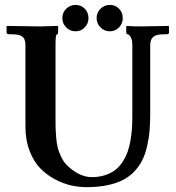

<svg xmlns="http://www.w3.org/2000/svg" viewBox="-20 -753 718 785"><path d="M207 -568.8V-268.1Q207 -241.7 207.3 -229.2Q207.5 -216.8 209.7 -190.7Q211.9 -164.6 216.3 -147.9Q220.7 -131.3 230.2 -111.6Q239.7 -91.8 252.9 -78.1Q304.2 -28.8 355 -28.8Q385.7 -28.8 410.4 -37.1Q435.1 -45.4 452.1 -58.8Q469.2 -72.3 481.9 -92.3Q494.6 -112.3 502 -133.1Q509.3 -153.8 513.7 -179.9Q518.1 -206.1 519.5 -228Q521 -250 521 -275.9V-568.8Q521 -589.8 514.4 -601.3Q507.8 -612.8 501 -612.8Q496.1 -612.8 496.1 -626V-645L498 -647Q518.1 -645 557.1 -645L668.9 -647L670.9 -645V-621.1Q670.9 -612.8 663.1 -612.8H648.9Q619.1 -612.8 606.7 -602.3Q594.2 -591.8 594.2 -568.8V-293Q594.2 -252.4 591.6 -219.7Q588.9 -187 581.3 -154.5Q573.7 -122.1 561.5 -97.7Q549.3 -73.2 529.3 -52Q509.3 -30.8 482.4 -17.1Q455.6 -3.4 418.2 4.4Q380.9 12.2 334 12.2Q302.7 12.2 270.5 5.1Q238.3 -2 204.1 -20.3Q169.9 -38.6 143.8 -65.7Q117.7 -92.8 100.8 -136.5Q84 -180.2 84 -234.9V-568.8Q84 -593.3 71.8 -603Q59.6 -612.8 29.8 -612.8H16.1Q12.2 -612.8 9.5 -615.2Q6.8 -617.7 6.8 -621.1V-645L8.8 -647Q106 -645 146 -645L215.8 -647L217.8 -645V-627.9Q217.8 -612.8 214.8 -612.8Q211.9 -612.8 210.4 -610.4Q209 -607.9 208 -597.9Q207 -587.9 207 -568.8ZM289.1 -625Q266.6 -625 250.7 -640.9Q234.9 -656.7 234.9 -679.2Q234.9 -701.7 250.7 -717.3Q266.6 -732.9 289.1 -732.9Q311.5 -732.9 326.7 -717.3Q341.8 -701.7 341.8 -679.2Q341.8 -656.7 326.4 -640.9Q311 -625 289.1 -625ZM429.2 -625Q406.7 -625 390.9 -640.9Q375 -656.7 375 -679.2Q375 -701.7 390.9 -717.3Q406.7 -732.9 429.2 -732.9Q451.7 -732.9 466.8 -717.3Q481.9 -701.7 481.9 -679.2Q481.9 -656.7 466.6 -640.9Q451.2 -625 429.2 -625Z"/></svg>

Font: Linux Libertine G
Style: Semibold
Weight: 600
Designer: Philipp H. Poll
Foundry: Philipp H. Poll
Version: Version 5.1.1